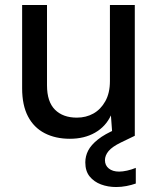

<svg xmlns="http://www.w3.org/2000/svg" viewBox="-20 -546 632 772"><path d="M261 12Q203 12 159.5 -10.5Q116 -33 92.5 -78Q69 -123 69 -191V-526H169V-203Q169 -137 201 -105Q233 -73 289 -73Q326 -73 355.5 -89.5Q385 -106 403.5 -139Q422 -172 422 -220V-526H522V0H432L426 -82Q405 -37 362 -12.5Q319 12 261 12ZM447 206Q414 206 386 195.5Q358 185 340.5 163.5Q323 142 323 107Q323 82 334.5 59.5Q346 37 373.5 15Q401 -7 448 -27L498 -49L522 0L466 27Q431 44 416.5 61.5Q402 79 402 98Q402 119 417.5 131.5Q433 144 459 144Q473 144 491 140Q509 136 526 129V192Q509 198 488.5 202Q468 206 447 206Z"/></svg>

Font: DM Sans 9pt Medium
Style: Regular
Weight: 500
Version: Version 4.004;gftools[0.9.30]